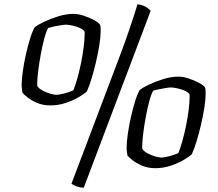

<svg xmlns="http://www.w3.org/2000/svg" viewBox="-20 -773 1006 887"><path d="M213 -286Q178 -286 150.5 -298Q123 -310 106 -324Q89 -338 84 -344Q83 -351 81.5 -360.5Q80 -370 80 -380Q80 -407 85.5 -445Q91 -483 100 -523Q109 -563 119.5 -596.5Q130 -630 141 -648Q154 -658 183 -672Q212 -686 249 -697.5Q286 -709 320 -709Q340 -709 366.5 -700.5Q393 -692 415 -680Q437 -668 442 -659Q444 -655 444.5 -647.5Q445 -640 445 -630Q445 -603 439 -565Q433 -527 423.5 -486.5Q414 -446 403 -410Q392 -374 381 -350Q369 -339 342.5 -323.5Q316 -308 282 -297Q248 -286 213 -286ZM240 -335Q247 -335 262.5 -338Q278 -341 294.5 -346.5Q311 -352 319 -356Q328 -378 337.5 -411.5Q347 -445 354.5 -482.5Q362 -520 366.5 -554.5Q371 -589 371 -614Q371 -620 371 -623.5Q371 -627 370 -628Q363 -638 346 -645Q329 -652 311.5 -655.5Q294 -659 285 -659Q278 -659 261.5 -656.5Q245 -654 228.5 -650.5Q212 -647 203 -644Q194 -630 185 -596.5Q176 -563 168.5 -522.5Q161 -482 156.5 -445.5Q152 -409 152 -388Q152 -383 152 -379.5Q152 -376 153 -374Q161 -363 178 -354Q195 -345 213 -340Q231 -335 240 -335ZM367 94Q351 94 335.5 88.5Q320 83 310 76L533 -513Q557 -577 573 -623.5Q589 -670 599.5 -702.5Q610 -735 615 -753Q637 -751 653 -741.5Q669 -732 676 -723ZM698 4Q663 4 635.5 -8Q608 -20 591 -34Q574 -48 569 -54Q568 -61 566.5 -70.5Q565 -80 565 -90Q565 -117 570.5 -155Q576 -193 585 -233Q594 -273 604.5 -306.5Q615 -340 626 -358Q639 -368 668 -382Q697 -396 734 -407.5Q771 -419 805 -419Q825 -419 851.5 -410.5Q878 -402 900 -390Q922 -378 927 -369Q929 -365 929.5 -357.5Q930 -350 930 -340Q930 -313 924 -275Q918 -237 908.5 -196.5Q899 -156 888 -120Q877 -84 866 -60Q854 -49 827.5 -33.5Q801 -18 767 -7Q733 4 698 4ZM725 -45Q732 -45 747.5 -48Q763 -51 779.5 -56.5Q796 -62 804 -66Q813 -88 822.5 -121.5Q832 -155 839.5 -192.5Q847 -230 851.5 -264.5Q856 -299 856 -324Q856 -330 856 -333.5Q856 -337 855 -338Q848 -348 831 -355Q814 -362 796.5 -365.5Q779 -369 770 -369Q763 -369 746.5 -366.5Q730 -364 713.5 -360.5Q697 -357 688 -354Q679 -340 670 -306.5Q661 -273 653.5 -232.5Q646 -192 641.5 -155.5Q637 -119 637 -98Q637 -93 637 -89.5Q637 -86 638 -84Q646 -73 663 -64Q680 -55 698 -50Q716 -45 725 -45Z"/></svg>

Font: Texturina Medium 12pt Light
Style: Italic
Weight: 300
Italic angle: -11°
Version: Version 1.002